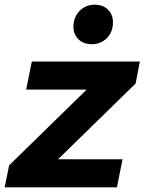

<svg xmlns="http://www.w3.org/2000/svg" viewBox="-39 -801 618 821"><path d="M-19 0 0 -94 385 -470 410 -418H73L97 -538H559L541 -444L156 -68L129 -120H485L461 0ZM354 -612Q318 -612 296.5 -633Q275 -654 275 -686Q275 -728 301.5 -754.5Q328 -781 366 -781Q401 -781 422.5 -760Q444 -739 444 -706Q444 -664 418 -638Q392 -612 354 -612Z"/></svg>

Font: Montserrat Thin
Style: Bold Italic
Weight: 700
Italic angle: -11.3°
Version: Version 9.000